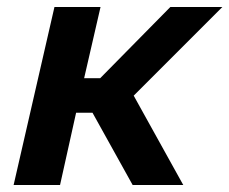

<svg xmlns="http://www.w3.org/2000/svg" viewBox="-20 -530 657 550"><path d="M19 0 136 -510H268L221 -306H267L468 -510H617L363 -256L505 0H360L245 -207H198L152 0Z"/></svg>

Font: Saira Thin SemiBold
Style: Italic
Weight: 600
Italic angle: -12°
Version: Version 1.101